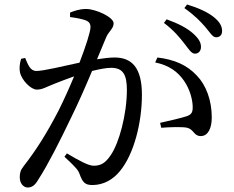

<svg xmlns="http://www.w3.org/2000/svg" viewBox="-20 -803 1040 855"><path d="M801 -609C820 -585 832 -564 848 -564C864 -564 875 -576 875 -594C875 -613 866 -630 842 -652C815 -677 775 -698 722 -717L710 -701C754 -668 781 -635 801 -609ZM894 -683C915 -659 926 -637 942 -637C959 -637 969 -647 969 -665C969 -687 958 -706 932 -727C906 -748 866 -767 813 -783L801 -767C849 -733 873 -707 894 -683ZM671 -525C733 -512 771 -484 799 -444C828 -402 837 -357 838 -331C839 -304 834 -294 813 -286C787 -277 732 -265 693 -256L698 -234C733 -237 793 -239 814 -234C844 -226 843 -197 874 -197C907 -197 923 -233 923 -280C923 -356 898 -424 856 -467C813 -513 757 -538 681 -547ZM292 -727C317 -724 351 -718 367 -710C380 -703 383 -694 383 -682C383 -663 363 -599 334 -524C259 -508 174 -487 142 -487C114 -487 105 -515 92 -545L74 -541C68 -522 65 -499 69 -480C77 -446 117 -404 144 -404C169 -404 184 -415 225 -431C245 -439 276 -451 310 -463C288 -410 264 -357 241 -311C186 -205 139 -132 86 -64C71 -45 68 -33 68 -13C68 15 86 32 103 32C121 32 135 24 151 -4C192 -67 246 -173 298 -282C329 -345 362 -420 390 -487C423 -495 453 -501 475 -501C528 -501 545 -470 545 -403C545 -293 510 -165 473 -112C449 -76 428 -65 397 -65C373 -65 330 -89 278 -120L267 -105C320 -56 328 -45 334 -29C347 6 356 21 391 21C442 21 484 -4 514 -41C577 -117 612 -258 612 -381C612 -503 566 -547 490 -547C468 -547 438 -543 412 -539L452 -635C463 -663 486 -675 486 -699C486 -727 406 -763 364 -763C333 -763 310 -754 292 -747Z"/></svg>

Font: Noto Serif JP Medium
Style: Regular
Weight: 500
Designer: Ryoko NISHIZUKA 西塚涼子 (kana & ideographs); Frank Grießhammer (Latin, Greek & Cyrillic); Wenlong ZHANG 张文龙 (bopomofo); San
Foundry: Adobe
Version: Version 2.001;hotconv 1.1.0;makeotfexe 2.6.0